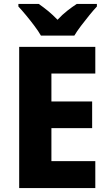

<svg xmlns="http://www.w3.org/2000/svg" viewBox="-20 -951 552 971"><path d="M462 0H77V-714H462V-579H240V-438H446V-303H240V-136H462ZM187 -771Q175 -792 154.5 -819.5Q134 -847 112 -873.5Q90 -900 73 -918V-931H176Q198 -916 222.5 -896Q247 -876 271 -851Q295 -877 320 -896.5Q345 -916 368 -931H470V-918Q453 -900 431.5 -873.5Q410 -847 389.5 -820Q369 -793 356 -771Z"/></svg>

Font: Noto Sans Malayalam SemiCondensed ExtraBold
Style: Regular
Weight: 800
Width: 4
Designer: Jelle Bosma - Monotype Design Team
Foundry: Monotype Imaging Inc.
Version: Version 2.104; ttfautohint (v1.8.4.7-5d5b)